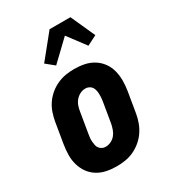

<svg xmlns="http://www.w3.org/2000/svg" viewBox="-187 -866 874 974"><g transform="rotate(-30 250.0 -378.5)"><path d="M207 8Q177 8 148 2Q119 -4 95 -19Q71 -34 55 -56.5Q39 -79 31 -107Q23 -135 23.5 -164.5Q24 -194 29 -225L49 -345Q53 -369 61.5 -394Q70 -419 85 -441Q100 -463 121 -480.5Q142 -498 166.5 -509Q191 -520 216 -524Q241 -528 266 -528Q296 -528 325 -522Q354 -516 378 -501Q402 -486 418.5 -463.5Q435 -441 442.5 -413Q450 -385 450 -355.5Q450 -326 445 -295L425 -175Q421 -151 412 -126Q403 -101 388 -79Q373 -57 352 -39.5Q331 -22 307 -11Q283 0 257.5 4Q232 8 207 8ZM208 -106Q224 -106 239.5 -113.5Q255 -121 265.5 -134Q276 -147 281.5 -163Q287 -179 290 -194L310 -314Q312 -325 312.5 -336Q313 -347 312.5 -357.5Q312 -368 309.5 -378.5Q307 -389 301 -397Q295 -405 285.5 -409.5Q276 -414 265 -414Q249 -414 234 -406.5Q219 -399 208 -386Q197 -373 191.5 -357Q186 -341 184 -326L164 -206Q162 -195 161 -184Q160 -173 161 -162.5Q162 -152 164 -141.5Q166 -131 172.5 -123Q179 -115 188 -110.5Q197 -106 208 -106ZM196 -589 148 -628 259 -765H381L445 -623L388 -594L310 -698Z"/></g></svg>

Font: Iosevka SS18 Heavy
Style: Italic
Weight: 900
Italic angle: -9°
Monospace: yes
Designer: Belleve Invis
Foundry: Belleve Invis
Version: Version 25.1.1; ttfautohint (v1.8.4)